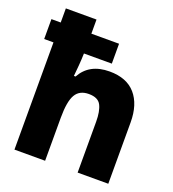

<svg xmlns="http://www.w3.org/2000/svg" viewBox="-138 -865 875 971"><g transform="rotate(20 300.0 -380.0)"><path d="M215 -232Q215 -319 236.5 -356Q258 -393 308 -393Q358 -393 374 -361.5Q390 -330 390 -274V0H555V-330Q555 -427 507.5 -481.5Q460 -536 368 -536Q259 -536 214 -453H205Q208 -481 210.5 -512.5Q213 -544 214 -577H364V-684H215V-760H50V-684H0V-577H50V0H215Z"/></g></svg>

Font: Noto Sans Mono UI ExtraBold
Style: Regular
Weight: 800
Designer: Monotype Design team
Foundry: Monotype Imaging Inc.
Version: 1.000